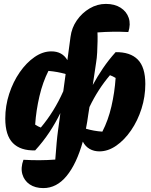

<svg xmlns="http://www.w3.org/2000/svg" viewBox="-20 -764 772 983"><path d="M160 6Q85 8 46 -31.5Q7 -71 7 -157Q7 -222 27 -283.5Q47 -345 81 -394Q115 -443 157 -472Q199 -501 243 -501Q299 -501 325 -456L341 -575Q347 -622 373.5 -660Q400 -698 439 -721Q478 -744 522 -744Q567 -744 597.5 -724.5Q628 -705 639 -672.5Q650 -640 637 -600Q595 -602 558 -601.5Q521 -601 479 -598Q480 -580 479.5 -552.5Q479 -525 477.5 -495.5Q476 -466 472 -443L455 -329Q479 -373 507.5 -415Q536 -457 572 -497Q647 -498 685.5 -459Q724 -420 724 -334Q724 -269 704.5 -207.5Q685 -146 651 -96.5Q617 -47 575 -18Q533 11 489 11Q461 11 439 -1.5Q417 -14 404 -39Q372 75 321 137Q270 199 202 199Q160 199 132 180Q104 161 94.5 128Q85 95 100 54Q183 59 263 53Q267 1 270 -33Q273 -67 277 -95.5Q281 -124 286 -161L289 -185Q264 -134 232.5 -86.5Q201 -39 160 6ZM160 -126Q175 -116 189 -111Q258 -193 304 -297L316 -385Q275 -397 228 -401Q199 -344 182 -271.5Q165 -199 160 -126ZM432 -178Q427 -140 420 -105Q460 -93 504 -90Q534 -148 550.5 -219.5Q567 -291 572 -365Q557 -374 543 -379Q513 -344 486.5 -303Q460 -262 438 -216Z"/></svg>

Font: Piazzolla ExtraBold
Style: Italic
Weight: 800
Italic angle: -11.3°
Designer: Juan Pablo del Peral
Foundry: Huerta Tipografica
Version: Version 1.330